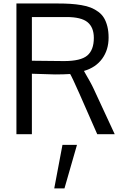

<svg xmlns="http://www.w3.org/2000/svg" viewBox="-20 -750 694 1073"><path d="M283.2 302.7 329.1 59.6H410.2L340.3 302.7ZM158.2 -654.8V-410.6Q178.2 -410.6 241 -409.7Q303.7 -408.7 337.9 -408.7Q431.2 -408.7 467.8 -439.7Q504.4 -470.7 504.4 -538.1Q504.4 -597.2 469.2 -626Q434.1 -654.8 351.6 -654.8ZM621.1 0H523.4L423.8 -226.6Q383.3 -317.9 372.1 -336.4Q336.4 -334 287.6 -334L158.2 -337.9V0H71.8V-730.5H302.7Q342.8 -730.5 373.5 -728.5Q404.3 -726.6 434.8 -721.4Q465.3 -716.3 487.8 -707.3Q510.3 -698.2 529.8 -683.8Q549.3 -669.4 561.3 -649.4Q573.2 -629.4 580.1 -601.8Q586.9 -574.2 586.9 -539.6Q586.9 -471.2 551 -421.9Q515.1 -372.6 449.2 -353.5Q449.2 -352.5 459 -335.9Q468.8 -319.3 482.2 -295.2Q495.6 -271 502.9 -254.9Z"/></svg>

Font: Oxygen
Style: Regular
Weight: 400
Designer: Vernon Adams
Foundry: Vernon Adams
Version: Version Release 0.2.3 webfont; ttfautohint (v0.93.3-1d66) -l